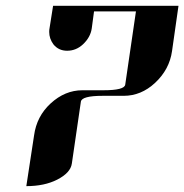

<svg xmlns="http://www.w3.org/2000/svg" viewBox="-20 -635 629 655"><path d="M69.8 0 96.2 -172.9Q105 -238.3 152.8 -282.2Q201.7 -327.1 261.2 -327.1H333Q404.3 -327.1 407.2 -346.2L443.8 -596.2H300.8L293 -538.1Q288.6 -507.8 263.2 -483.9Q239.7 -461.9 209 -461.9Q179.7 -461.9 162.1 -483.9Q147.9 -503.4 147.9 -525.9Q147.9 -534.2 148.9 -538.1L161.1 -615.2H588.9L566.9 -460.9Q558.1 -397.9 508.8 -352.1Q461.4 -308.1 401.9 -308.1H330.1Q258.8 -308.1 255.9 -288.1L225.1 -77.1Q220.7 -45.4 174.8 -22Q131.3 0 69.8 0Z"/></svg>

Font: Hjet
Style: Italic
Weight: 400
Designer: T. Christopher White
Version: Version 1.2